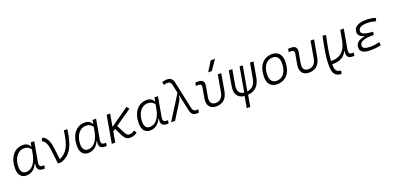

<svg xmlns="http://www.w3.org/2000/svg" viewBox="11 -1992 7008 3418"><g transform="rotate(-20 3515.5 -283.0)"><path d="M439.9 -444.3H436C414.1 -494.1 373.5 -522.5 302.2 -522.5C140.1 -522.5 32.2 -383.3 32.2 -174.3C32.2 -57.1 87.4 10.3 184.1 10.3C274.9 10.3 347.7 -42 387.2 -133.8H397.5C380.9 -36.6 412.6 4.9 503.9 4.9H531.2L541 -53.7H518.1C460.9 -53.7 442.4 -80.1 453.1 -139.6L519.5 -517.6H453.1ZM304.2 -461.4C365.2 -461.4 404.8 -434.6 431.2 -395L418.9 -325.7C386.7 -144.5 305.2 -50.8 199.7 -50.8C135.7 -50.8 98.1 -97.2 98.1 -180.2C98.1 -340.8 180.7 -461.4 304.2 -461.4Z M781.2 0 790.5 -2 789.1 0H849.1C1031.7 -68.8 1105 -206.5 1147.5 -517.6H1080.1C1047.9 -253.4 988.3 -125 838.4 -61L812 -278.8C795.4 -417.5 753.9 -498 675.8 -527.3L643.6 -472.7C703.6 -447.8 735.8 -381.8 750.5 -257.8Z M1611.8 -444.3H1607.9C1585.9 -494.1 1545.4 -522.5 1474.1 -522.5C1312 -522.5 1204.1 -383.3 1204.1 -174.3C1204.1 -57.1 1259.3 10.3 1356 10.3C1446.8 10.3 1519.5 -42 1559.1 -133.8H1569.3C1552.7 -36.6 1584.5 4.9 1675.8 4.9H1703.1L1712.9 -53.7H1689.9C1632.8 -53.7 1614.3 -80.1 1625 -139.6L1691.4 -517.6H1625ZM1476.1 -461.4C1537.1 -461.4 1576.7 -434.6 1603 -395L1590.8 -325.7C1558.6 -144.5 1477.1 -50.8 1371.6 -50.8C1307.6 -50.8 1270 -97.2 1270 -180.2C1270 -340.8 1352.5 -461.4 1476.1 -461.4Z M1800.8 0H1866.7L1901.9 -199.2L1946.8 -230L2019.5 -84C2054.7 -13.7 2093.3 9.8 2150.9 9.8C2200.2 9.8 2237.8 -3.9 2285.6 -37.6L2255.4 -87.4C2218.3 -61.5 2190.9 -51.3 2158.2 -51.3C2125.5 -51.3 2102.1 -65.9 2079.1 -111.3L2000 -266.6L2308.6 -479.5L2272.9 -530.3L1916 -279.3L1958 -517.6H1892.1Z M2783.7 -444.3H2779.8C2757.8 -494.1 2717.3 -522.5 2646 -522.5C2483.9 -522.5 2376 -383.3 2376 -174.3C2376 -57.1 2431.2 10.3 2527.8 10.3C2618.7 10.3 2691.4 -42 2731 -133.8H2741.2C2724.6 -36.6 2756.3 4.9 2847.7 4.9H2875L2884.8 -53.7H2861.8C2804.7 -53.7 2786.1 -80.1 2796.9 -139.6L2863.3 -517.6H2796.9ZM2647.9 -461.4C2709 -461.4 2748.5 -434.6 2774.9 -395L2762.7 -325.7C2730.5 -144.5 2648.9 -50.8 2543.5 -50.8C2479.5 -50.8 2441.9 -97.2 2441.9 -180.2C2441.9 -340.8 2524.4 -461.4 2647.9 -461.4Z M3404.3 9.8C3421.9 9.8 3436 8.3 3452.6 3.9L3455.1 -54.2C3436 -51.8 3426.3 -50.3 3421.4 -50.3C3382.8 -50.3 3358.9 -68.8 3348.1 -114.7L3234.9 -640.6C3218.3 -713.4 3178.7 -742.2 3113.8 -742.2C3075.7 -742.2 3049.8 -736.8 3021.5 -727.1L3031.7 -667.5C3055.2 -677.2 3071.8 -682.1 3101.6 -682.1C3139.6 -682.1 3166 -664.1 3176.3 -617.7L3211.4 -456.1L2924.8 0H2999.5L3184.1 -293.9C3206.1 -329.1 3213.9 -358.9 3214.8 -400.4L3223.1 -403.3L3291.5 -90.8C3308.1 -19.5 3343.8 9.8 3404.3 9.8Z M3780.8 9.8C3906.2 9.8 3982.9 -61 4007.3 -200.2L4063 -517.6H3997.1L3941.4 -200.2C3923.8 -102.1 3873 -51.3 3791.5 -51.3C3710 -51.3 3676.8 -102.1 3693.8 -200.2L3727.5 -390.6C3742.7 -475.1 3710.4 -517.6 3630.9 -517.6H3571.3L3560.5 -457.5H3618.2C3655.3 -457.5 3669.4 -435.5 3661.1 -389.2L3627.9 -200.2C3604.5 -68.4 3661.1 9.8 3780.8 9.8ZM3848.6 -609.4H3918L4045.4 -794.9H3963.4Z M4275.9 224.6H4342.3L4380.4 8.3C4516.1 -2.4 4596.7 -82.5 4623.5 -232.9L4673.3 -517.6H4607.4L4557.1 -232.9C4538.1 -122.6 4481.4 -62.5 4387.7 -52.2L4469.7 -517.6H4410.2L4328.6 -52.2C4238.8 -62.5 4203.1 -122.6 4222.7 -232.9L4272.5 -517.6H4206.5L4156.7 -232.9C4131.8 -92.3 4190.4 -4.9 4314.5 8.3Z M4932.6 9.8C5104 9.8 5205.6 -115.7 5205.6 -328.6C5205.6 -453.6 5139.2 -527.3 5027.3 -527.3C4856 -527.3 4754.4 -399.9 4754.4 -184.1C4754.4 -62.5 4820.8 9.8 4932.6 9.8ZM4945.3 -50.8C4866.7 -50.8 4820.8 -105.5 4820.8 -197.3C4820.8 -366.2 4894.5 -466.3 5018.6 -466.3C5095.2 -466.3 5139.6 -412.1 5139.6 -320.3C5139.6 -150.9 5067.4 -50.8 4945.3 -50.8Z M5538.6 9.8C5664.1 9.8 5740.7 -61 5765.1 -200.2L5820.8 -517.6H5754.9L5699.2 -200.2C5681.6 -102.1 5630.9 -51.3 5549.3 -51.3C5467.8 -51.3 5434.6 -102.1 5451.7 -200.2L5485.4 -390.6C5500.5 -475.1 5468.3 -517.6 5388.7 -517.6H5329.1L5318.4 -457.5H5376C5413.1 -457.5 5427.2 -435.5 5418.9 -389.2L5385.7 -200.2C5362.3 -68.4 5418.9 9.8 5538.6 9.8Z M6069.8 229 6084.5 169.9 6066.4 167C5986.3 154.8 5973.1 99.6 5972.2 10.3H5976.1C6128.4 12.7 6209 -44.4 6252 -133.3H6260.3C6245.6 -29.8 6279.8 4.9 6370.1 4.9H6394.5L6405.3 -53.7H6384.3C6322.8 -53.7 6306.2 -78.1 6318.4 -148.9L6383.8 -517.1H6317.4L6282.7 -323.2C6242.7 -123.5 6132.8 -48.8 5990.2 -50.8H5973.1C5976.6 -156.7 6001 -299.8 6047.4 -516.6L5985.4 -527.3C5937.5 -305.7 5912.6 -157.7 5909.2 -43.5C5903.3 123.5 5925.3 219.7 6062 228.5Z M6703.6 9.8C6781.7 9.8 6849.1 1 6901.9 -13.7L6894.5 -73.7C6850.6 -63 6798.8 -50.3 6717.8 -50.3C6623.5 -50.3 6576.2 -73.7 6576.2 -120.6C6576.2 -203.1 6686.5 -227.1 6819.3 -227.1H6846.7L6855 -285.6C6710 -292.5 6637.2 -321.3 6637.2 -372.6C6637.2 -442.9 6716.3 -467.3 6806.6 -467.3C6865.2 -467.3 6916.5 -459 6961.4 -441.4L6991.2 -496.6C6937.5 -517.1 6876.5 -527.3 6806.2 -527.3C6675.8 -527.3 6571.3 -487.3 6571.3 -377.4C6571.3 -324.2 6606.4 -287.1 6677.2 -267.1L6675.3 -256.8C6577.6 -242.7 6508.8 -197.3 6508.8 -106C6508.8 -28.3 6573.2 9.8 6703.6 9.8Z"/></g></svg>

Font: Cascadia Code NF Light
Style: Italic
Weight: 300
Italic angle: -10°
Monospace: yes
Designer: Aaron Bell
Foundry: Saja Typeworks
Version: Version 2404.023